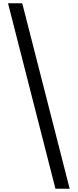

<svg xmlns="http://www.w3.org/2000/svg" viewBox="-20 -886 476 1174"><path d="M116 -866 406 268H319L29 -866Z"/></svg>

Font: Noto Sans Telugu UI
Style: Regular
Weight: 400
Designer: Jelle Bosma - Monotype Design Team
Foundry: Monotype Imaging Inc.
Version: Version 2.005; ttfautohint (v1.8.4.7-5d5b)